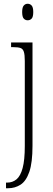

<svg xmlns="http://www.w3.org/2000/svg" viewBox="-20 -762 281 1022"><path d="M127 -654Q115 -654 106.5 -663Q98 -672 98 -698Q98 -723 106.5 -732.5Q115 -742 127 -742Q140 -742 148.5 -732.5Q157 -723 157 -698Q157 -672 148.5 -663Q140 -654 127 -654ZM12 240V210H18Q47 210 68 192.5Q89 175 100.5 132.5Q112 90 112 15V-437Q112 -470 107 -486Q102 -502 89 -506.5Q76 -511 51 -511H39V-536H153V14Q153 104 136 153Q119 202 89.5 221Q60 240 23 240Z"/></svg>

Font: Noto Serif Condensed ExtraLight
Style: Regular
Weight: 200
Width: 3
Designer: Monotype Design Team
Foundry: Monotype Imaging Inc.
Version: Version 2.013; ttfautohint (v1.8.4.7-5d5b)